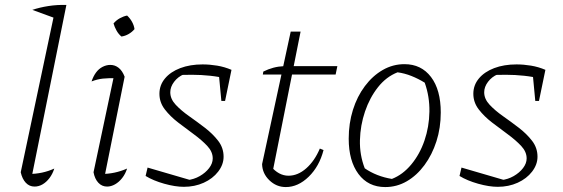

<svg xmlns="http://www.w3.org/2000/svg" viewBox="-20 -750 2280 778"><path d="M204 -676 111 -710Q141 -720 176 -725.5Q211 -731 249 -730ZM106 -21 95 -45Q124 -45 150 -50.5Q176 -56 200 -67Q193 -45 180.5 -28.5Q168 -12 152.5 -3Q137 6 120 6Q99 6 84.5 -9.5Q70 -25 64 -52L205 -718L249 -730Z M401 -21 390 -45Q418 -45 444 -50.5Q470 -56 495 -67Q488 -45 475 -28.5Q462 -12 446 -3Q430 6 414 6Q393 6 378.5 -9.5Q364 -25 359 -52L445 -458L454 -433Q420 -434 397 -431.5Q374 -429 351 -420Q358 -441 369 -456Q380 -471 395.5 -479Q411 -487 427 -487Q446 -487 461 -475Q476 -463 485 -439ZM495 -687Q507 -676 515 -661.5Q523 -647 525 -632Q515 -620 501 -612Q487 -604 472 -602Q460 -612 452 -626.5Q444 -641 440 -655Q451 -668 465.5 -676Q480 -684 495 -687Z M570 -37 578 -71 763 -17 738 -20Q766 -23 789.5 -36.5Q813 -50 827.5 -69Q842 -88 842 -108Q842 -135 820 -158.5Q798 -182 766 -205.5Q734 -229 702 -253.5Q670 -278 648 -306.5Q626 -335 626 -370Q626 -405 648.5 -432Q671 -459 710.5 -474Q750 -489 801 -489Q830 -489 860 -484Q890 -479 918 -467L906 -430Q869 -439 832 -443Q795 -447 758 -447Q740 -447 722.5 -446.5Q705 -446 688 -443L725 -449Q701 -439 685.5 -418.5Q670 -398 670 -376Q670 -349 692 -325.5Q714 -302 746 -279.5Q778 -257 810 -232.5Q842 -208 864 -179.5Q886 -151 886 -115Q886 -83 864 -54.5Q842 -26 805.5 -9.5Q769 7 725 7Q690 7 645.5 -5.5Q601 -18 570 -37ZM877 -341 865 -468 918 -467 892 -341Z M1138 8Q1100 8 1071.5 -19.5Q1043 -47 1042 -85L1158 -622H1198L1084 -50L1077 -77Q1109 -38 1149 -38Q1187 -38 1221 -68Q1255 -98 1276 -148L1291 -142Q1274 -76 1231 -34Q1188 8 1138 8ZM1045 -448 1047 -460Q1067 -470 1087.5 -475.5Q1108 -481 1131 -482H1347L1340 -448Z M1541 8Q1472 8 1432.5 -45Q1393 -98 1393 -188Q1393 -250 1410 -304.5Q1427 -359 1458.5 -401Q1490 -443 1531 -466.5Q1572 -490 1619 -490Q1687 -490 1726.5 -438Q1766 -386 1766 -294Q1766 -232 1748.5 -177.5Q1731 -123 1700 -81Q1669 -39 1628.5 -15.5Q1588 8 1541 8ZM1568 -25Q1612 -42 1646.5 -83.5Q1681 -125 1700 -180.5Q1719 -236 1720 -297.5Q1721 -359 1701 -415Q1675 -431 1647.5 -442Q1620 -453 1591 -457Q1545 -439 1511.5 -396.5Q1478 -354 1459 -298Q1440 -242 1438.5 -182Q1437 -122 1458 -68Q1481 -52 1509 -41Q1537 -30 1568 -25Z M1842 -37 1850 -71 2035 -17 2010 -20Q2038 -23 2061.5 -36.5Q2085 -50 2099.5 -69Q2114 -88 2114 -108Q2114 -135 2092 -158.5Q2070 -182 2038 -205.5Q2006 -229 1974 -253.5Q1942 -278 1920 -306.5Q1898 -335 1898 -370Q1898 -405 1920.5 -432Q1943 -459 1982.5 -474Q2022 -489 2073 -489Q2102 -489 2132 -484Q2162 -479 2190 -467L2178 -430Q2141 -439 2104 -443Q2067 -447 2030 -447Q2012 -447 1994.5 -446.5Q1977 -446 1960 -443L1997 -449Q1973 -439 1957.5 -418.5Q1942 -398 1942 -376Q1942 -349 1964 -325.5Q1986 -302 2018 -279.5Q2050 -257 2082 -232.5Q2114 -208 2136 -179.5Q2158 -151 2158 -115Q2158 -83 2136 -54.5Q2114 -26 2077.5 -9.5Q2041 7 1997 7Q1962 7 1917.5 -5.5Q1873 -18 1842 -37ZM2149 -341 2137 -468 2190 -467 2164 -341Z"/></svg>

Font: Piazzolla Thin Thin
Style: Italic
Weight: 250
Italic angle: -11.3°
Version: Version 2.005